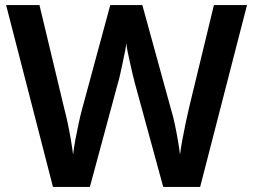

<svg xmlns="http://www.w3.org/2000/svg" viewBox="-20 -734 995 754"><path d="M950 -714 766 0H621L510 -406Q506 -420 501 -442Q496 -464 490.5 -488Q485 -512 481 -532.5Q477 -553 476 -564Q475 -553 471 -532.5Q467 -512 462 -488.5Q457 -465 452 -442.5Q447 -420 442 -404L333 0H188L4 -714H135L232 -309Q239 -283 246 -250Q253 -217 258.5 -184.5Q264 -152 267 -127Q270 -153 276 -185.5Q282 -218 289 -250Q296 -282 302 -304L413 -714H539L652 -303Q659 -281 666 -248.5Q673 -216 678.5 -183.5Q684 -151 687 -127Q690 -152 696 -184.5Q702 -217 709 -250Q716 -283 722 -309L820 -714Z"/></svg>

Font: Noto Sans Nag Mundari SemiBold
Style: Regular
Weight: 600
Version: Version 1.000